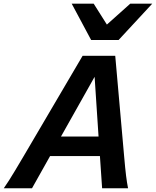

<svg xmlns="http://www.w3.org/2000/svg" viewBox="-29 -1003 831 1023"><path d="M515.1 0 503.4 -171.4H237.8L141.6 0H-8.8Q4.9 -19.5 19 -41.7Q33.2 -64 51.8 -95Q70.3 -126 97.2 -171.4L411.1 -705.6H585L632.3 -171.4Q638.2 -103.5 642.8 -66.2Q647.5 -28.8 653.3 0ZM475.1 -593.8 295.9 -275.4H496.1ZM665 -983.4H782.2L603 -790H456.5L353 -983.4H470.2L540.5 -872.1Z"/></svg>

Font: Andika
Style: Bold Italic
Weight: 700
Italic angle: -14°
Designer: Victor Gaultney, Annie Olsen, Julie Remington, Don Collingsworth, Eric Hays, Becca Hirsbrunner
Foundry: SIL International
Version: Version 6.101